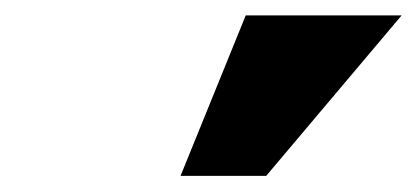

<svg xmlns="http://www.w3.org/2000/svg" viewBox="-20 -812 528 243"><path d="M208.5 -589.4 291 -792.5H488.3L316.9 -589.4Z"/></svg>

Font: Comme Black
Style: Regular
Weight: 900
Version: Version 1.000;gftools[0.9.27]